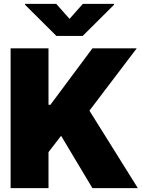

<svg xmlns="http://www.w3.org/2000/svg" viewBox="-20 -979 737 999"><path d="M35.2 0V-727.5H232.4V-433.6H242.2L460.9 -727.5H691.4L445.3 -403.3L697.3 0H460.9L297.9 -272.5L232.4 -187.5V0ZM272.5 -959 341.8 -880.9 411.1 -959H573.2V-954.1L410.2 -792H273.4L110.4 -954.1V-959Z"/></svg>

Font: Inter Tight Black
Style: Regular
Weight: 900
Designer: Rasmus Andersson
Foundry: rsms
Version: Version 3.004; ttfautohint (v1.8.4.7-5d5b)